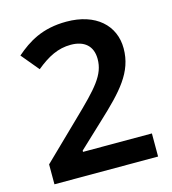

<svg xmlns="http://www.w3.org/2000/svg" viewBox="-106 -882 783 875"><g transform="rotate(-15 286.0 -444.0)"><path d="M532 -93V-202H207V-208L322 -316C438 -424 508 -498 508 -610C508 -719 425 -795 287 -795C172 -795 104 -751 45 -700L114 -617C170 -663 219 -688 279 -688C342 -688 381 -656 381 -594C381 -519 333 -468 217 -356L43 -187V-93Z"/></g></svg>

Font: Noto Sans Kannada UI SemiBold
Style: Regular
Weight: 600
Designer: Jelle Bosma - Monotype Design Team
Foundry: Monotype Imaging Inc.
Version: Version 2.005